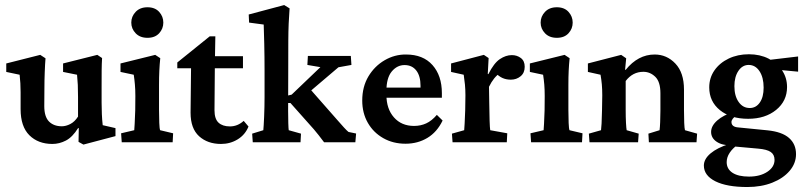

<svg xmlns="http://www.w3.org/2000/svg" viewBox="-20 -566 3208 764"><path d="M388.7 -67.9 439.5 -56.2V-24.4L312 9.3L292.5 -1.5L293.5 -55.7L291 -56.6Q268.6 -20.5 242.4 -6.8Q216.3 6.8 188.5 6.8Q131.8 6.8 96.9 -27.8Q62 -62.5 62 -131.8V-199.2Q62 -235.4 58.1 -268.6L4.9 -279.8V-313.5L140.1 -347.7L161.1 -334Q159.2 -311 158 -278.8Q156.7 -246.6 156.7 -212.9L156.2 -143.6Q156.2 -101.6 175 -82.5Q193.8 -63.5 226.1 -63.5Q242.2 -63.5 259.8 -72.5Q277.3 -81.5 290.5 -102.1V-179.2Q290.5 -208 289.6 -228Q288.6 -248 286.6 -268.6L231 -279.8V-313.5L367.2 -347.7L386.2 -335Q384.8 -313 384.5 -286.1Q384.3 -259.3 384.3 -218.8V-157.2Q384.3 -133.8 385.3 -112.1Q386.2 -90.3 388.7 -67.9Z M464.4 0 461.9 -35.6 514.2 -47.9Q514.6 -52.2 515.9 -73.7Q517.1 -95.2 518.1 -127L518.6 -184.1Q518.6 -209.5 516.8 -229.5Q515.1 -249.5 512.2 -268.6L459.5 -279.8V-313.5L597.7 -347.7L617.7 -334.5Q615.2 -309.6 614 -284.7Q612.8 -259.8 612.8 -228V-128.4Q612.8 -100.6 613.8 -77.1Q614.7 -53.7 617.2 -47.9L668.9 -35.6L667 0ZM566.9 -415.5Q537.1 -415.5 519.8 -433.6Q502.4 -451.7 502.4 -476.1Q502.4 -500.5 519.8 -518.8Q537.1 -537.1 566.9 -537.1Q596.7 -537.1 613.3 -518.8Q629.9 -500.5 629.9 -476.1Q629.9 -451.7 613.3 -433.6Q596.7 -415.5 566.9 -415.5Z M968.8 -62.5Q955.6 -29.8 925.8 -11.5Q896 6.8 859.4 6.8Q806.2 6.8 772.2 -23.9Q738.3 -54.7 738.3 -117.7L740.2 -294.4H685.5V-317.4L814.5 -421.4H836.9L835 -314.5L833.5 -127.4Q833.5 -92.8 849.6 -77.9Q865.7 -63 895 -63Q925.3 -63 949.7 -85ZM798.8 -294.4V-342.3H946.8V-294.4Z M985.8 0 983.4 -34.2 1027.8 -47.9Q1029.3 -62.5 1031 -101.6Q1032.7 -140.6 1032.7 -180.2V-283.2Q1032.7 -339.4 1031.5 -392.1Q1030.3 -444.8 1029.3 -468.3L971.2 -476.1L969.7 -508.3L1110.8 -545.9L1132.3 -532.7Q1129.9 -502 1128.7 -471.9Q1127.4 -441.9 1127.2 -402.3Q1127 -362.8 1127 -303.7L1126.5 -124Q1126.5 -97.2 1127.2 -75.7Q1127.9 -54.2 1128.9 -47.9L1177.7 -34.2L1175.8 0ZM1394 0H1269.5Q1257.3 -16.1 1248 -28.1Q1238.8 -40 1229 -51.3L1135.7 -156.2H1115.7L1116.7 -183.6L1140.6 -189.5L1254.9 -298.8L1203.1 -307.6L1205.1 -343.3H1376L1378.4 -307.6L1326.7 -298.3L1195.8 -187L1205.6 -221.2L1323.2 -87.4Q1337.4 -71.3 1348.6 -58.8Q1359.9 -46.4 1366.7 -41L1397 -34.7Z M1593.8 5.9Q1543.9 5.9 1504.9 -16.4Q1465.8 -38.6 1443.6 -77.4Q1421.4 -116.2 1421.4 -166Q1421.4 -220.7 1446 -262Q1470.7 -303.2 1510.7 -326.4Q1550.8 -349.6 1595.7 -349.1Q1663.6 -349.1 1700.9 -307.1Q1738.3 -265.1 1738.3 -195.3V-177.2H1505.4V-217.3H1665.5L1653.3 -199.7V-224.6Q1653.3 -263.7 1636.5 -285.4Q1619.6 -307.1 1589.8 -307.1Q1560.1 -307.1 1538.8 -281.5Q1517.6 -255.9 1517.6 -204.1V-189Q1517.6 -132.8 1547.6 -98.9Q1577.6 -64.9 1627.4 -64.9Q1653.8 -64.9 1675.8 -75Q1697.8 -85 1718.3 -108.9L1741.2 -86.4Q1719.2 -40.5 1680.7 -17.3Q1642.1 5.9 1593.8 5.9Z M1780.8 0 1778.3 -34.2 1827.1 -47.9Q1827.6 -52.7 1828.9 -75Q1830.1 -97.2 1831.1 -127L1832 -186.5Q1832 -210 1830.1 -229.5Q1828.1 -249 1825.2 -268.6L1774.9 -279.8V-313.5L1905.3 -347.7L1924.3 -335L1920.9 -271.5L1923.3 -271Q1945.3 -314.9 1969 -330.8Q1992.7 -346.7 2016.6 -346.7Q2037.1 -346.7 2052.5 -335.2Q2067.9 -323.7 2067.9 -300.3Q2067.9 -275.9 2051.5 -262.5Q2035.2 -249 2012.7 -249Q1994.6 -249 1980 -255.4Q1965.3 -261.7 1948.7 -278.8L1970.2 -275.9Q1944.3 -258.8 1925.8 -220.7L1926.8 -157.2Q1927.2 -116.2 1928.2 -86.2Q1929.2 -56.2 1930.7 -47.9L1998.5 -35.6L1996.6 0Z M2093.3 0 2090.8 -35.6 2143.1 -47.9Q2143.6 -52.2 2144.8 -73.7Q2146 -95.2 2147 -127L2147.5 -184.1Q2147.5 -209.5 2145.8 -229.5Q2144 -249.5 2141.1 -268.6L2088.4 -279.8V-313.5L2226.6 -347.7L2246.6 -334.5Q2244.1 -309.6 2242.9 -284.7Q2241.7 -259.8 2241.7 -228V-128.4Q2241.7 -100.6 2242.7 -77.1Q2243.7 -53.7 2246.1 -47.9L2297.9 -35.6L2295.9 0ZM2195.8 -415.5Q2166 -415.5 2148.7 -433.6Q2131.3 -451.7 2131.3 -476.1Q2131.3 -500.5 2148.7 -518.8Q2166 -537.1 2195.8 -537.1Q2225.6 -537.1 2242.2 -518.8Q2258.8 -500.5 2258.8 -476.1Q2258.8 -451.7 2242.2 -433.6Q2225.6 -415.5 2195.8 -415.5Z M2325.7 0 2323.2 -34.2 2371.6 -47.9Q2372.6 -53.2 2373.8 -74.7Q2375 -96.2 2375.5 -127L2376.5 -186.5Q2376.5 -210.9 2374.8 -230.2Q2373 -249.5 2369.6 -268.6L2319.3 -279.8V-313.5L2451.7 -347.7L2471.7 -334L2467.3 -288.6L2469.7 -288.1Q2519 -349.1 2585 -349.1Q2633.3 -349.1 2667.5 -313Q2701.7 -276.9 2701.7 -209.5V-127.4Q2701.7 -100.6 2702.6 -77.4Q2703.6 -54.2 2705.6 -47.9L2753.9 -34.2L2751.5 0H2562L2560.1 -34.2L2604.5 -47.9Q2606 -58.1 2606.9 -80.1Q2607.9 -102.1 2607.9 -125.5V-194.8Q2607.9 -240.7 2587.4 -260.5Q2566.9 -280.3 2540 -280.3Q2497.6 -280.3 2469.7 -243.7V-128.4Q2469.7 -99.6 2470.9 -76.9Q2472.2 -54.2 2473.6 -47.9L2521.5 -34.2L2519 0Z M2953.6 178.2Q2872.1 178.2 2826.4 155.3Q2780.8 132.3 2780.8 92.8Q2780.8 66.9 2807.4 44.4Q2834 22 2881.8 6.8L2914.6 10.7Q2895 24.4 2883.3 42.2Q2871.6 60.1 2871.6 79.1Q2871.6 106.4 2894.8 121.6Q2918 136.7 2960.4 136.7Q3004.4 136.7 3033.2 117.7Q3062 98.6 3062 70.3Q3062 49.3 3046.9 38.8Q3031.7 28.3 2996.6 25.4L2898.9 16.6L2891.1 12.7Q2853 12.7 2831.3 -2.2Q2809.6 -17.1 2809.6 -41Q2809.6 -64.9 2833.7 -86.4Q2857.9 -107.9 2899.9 -121.1L2911.6 -107.9Q2890.6 -92.8 2890.6 -80.6Q2890.6 -61.5 2916 -59.1L3034.2 -47.4Q3091.8 -41.5 3119.6 -17.1Q3147.5 7.3 3147.5 47.4Q3147.5 84 3122.1 113.8Q3096.7 143.6 3053 160.9Q3009.3 178.2 2953.6 178.2ZM2957 -93.3Q2887.2 -93.3 2844.7 -127.7Q2802.2 -162.1 2802.2 -218.3Q2802.2 -256.3 2823 -286.1Q2843.8 -315.9 2879.6 -333Q2915.5 -350.1 2960 -350.1Q3003.9 -350.1 3038.1 -332.8Q3072.3 -315.4 3092 -286.1Q3111.8 -256.8 3111.8 -219.7Q3111.8 -164.1 3068.4 -128.7Q3024.9 -93.3 2957 -93.3ZM2963.4 -136.2Q2988.3 -136.2 3003.4 -158Q3018.6 -179.7 3018.6 -217.3Q3018.6 -257.8 3002.2 -282.7Q2985.8 -307.6 2959 -307.6Q2934.1 -307.6 2918.2 -283.9Q2902.3 -260.3 2902.3 -223.1Q2902.3 -184.1 2919.2 -160.2Q2936 -136.2 2963.4 -136.2ZM3155.8 -280.8 3052.2 -290.5 3028.3 -326.2 3155.8 -341.3Z"/></svg>

Font: Lateef SemiBold
Style: Regular
Weight: 600
Designer: SIL International
Foundry: SIL International
Version: Version 4.200